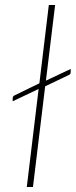

<svg xmlns="http://www.w3.org/2000/svg" viewBox="-20 -743 301 763"><path d="M30.5 -352.5Q30.5 -356.5 32 -359Q33.5 -361.5 38 -364L136.5 -412L174 -723H199L162.5 -422.5L261 -469V-457.5Q261 -453.5 260 -450.5Q259 -447.5 253.5 -445L159.5 -400L111 0H86.5L133.5 -389.5L30.5 -340.5Z"/></svg>

Font: Lato Thin
Style: Italic
Weight: 200
Italic angle: -7°
Designer: Lukasz Dziedzic
Foundry: tyPoland Lukasz Dziedzic
Version: Version 2.007; 2014-02-27